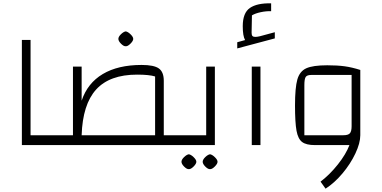

<svg xmlns="http://www.w3.org/2000/svg" viewBox="-20 -869 2288 1150"><path d="M111 -630H163V-59H293V0H111Z M1091 -59V0H253V-59H417V-470H469V-266Q504 -371 595.5 -425.5Q687 -480 828 -480Q902 -480 931.5 -459Q961 -438 961 -385V-59ZM469 -59H909V-411Q874 -422 801 -422Q637 -422 556 -333Q475 -244 469 -59ZM689 -636Q689 -649 704.5 -664Q720 -679 733 -681Q746 -679 762 -663.5Q778 -648 778 -636Q778 -624 761.5 -607.5Q745 -591 733 -592Q721 -591 705 -607Q689 -623 689 -636Z M1051 -59H1215V-470H1267V0H1051ZM1067 100Q1067 87 1082.5 72Q1098 57 1111 55Q1124 57 1140 72.5Q1156 88 1156 100Q1156 112 1139.5 128.5Q1123 145 1111 144Q1099 145 1083 129Q1067 113 1067 100ZM1194 100Q1194 87 1209.5 72Q1225 57 1238 55Q1251 57 1267 72.5Q1283 88 1283 100Q1283 112 1266.5 128.5Q1250 145 1238 144Q1226 145 1210 129Q1194 113 1194 100Z M1488 -470H1540V0H1488ZM1626 -676V-639L1401 -579V-616L1448 -629Q1434 -653 1434 -712Q1434 -792 1477 -821.5Q1520 -851 1604 -849V-802Q1574 -803 1541.5 -796Q1509 -789 1489 -777L1487 -673Q1487 -659 1492 -653.5Q1497 -648 1509 -648Q1521 -648 1537 -652Z M2138 -450V-59Q2138 -12 2108.5 50.5Q2079 113 2031 170Q1983 227 1930 261L1900 219Q1956 176 2004 115.5Q2052 55 2073 0H1866Q1814 0 1789.5 -18.5Q1765 -37 1756 -86Q1747 -135 1747 -237Q1747 -344 1761 -393Q1775 -442 1814.5 -460Q1854 -478 1940 -478Q2000 -478 2044 -472Q2088 -466 2138 -450ZM2037 -59Q2065 -59 2075.5 -70.5Q2086 -82 2086 -113V-420H1844Q1819 -420 1811 -408Q1803 -396 1803 -359V-59Z"/></svg>

Font: Changa ExtraLight
Style: Regular
Weight: 275
Designer: Eduardo Rodriguez Tunni
Foundry: Eduardo Rodriguez Tunni
Version: Version 2.002; ttfautohint (v1.5) -l 8 -r 50 -G 200 -x 14 -H